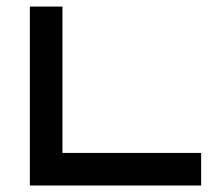

<svg xmlns="http://www.w3.org/2000/svg" viewBox="-20 -570 651 590"><path d="M598.1 0H71.8V-549.8H171.9V-100.1H598.1Z"/></svg>

Font: Bruno Ace SC
Style: Regular
Weight: 400
Designer: Astigmatic (AOETI)
Foundry: Astigmatic (AOETI)
Version: Version 1.000